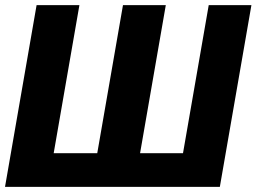

<svg xmlns="http://www.w3.org/2000/svg" viewBox="-22 -731 1004 751"><path d="M121.1 -710.9H288.6L188 -131.8H358.4L459 -710.9H626.5L525.9 -131.8H693.8L794.4 -710.9H961.4L837.9 0H-2.4Z"/></svg>

Font: Roboto Black
Style: Italic
Weight: 900
Italic angle: -12°
Designer: Christian Robertson
Foundry: Google
Version: Version 3.0; 2020